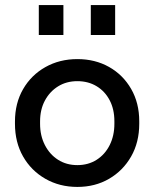

<svg xmlns="http://www.w3.org/2000/svg" viewBox="-20 -727 608 757"><path d="M285 10Q215 10 159 -22Q103 -54 71 -110Q39 -166 39 -239V-248Q39 -320 71 -375.5Q103 -431 159 -462.5Q215 -494 285 -494Q355 -494 410 -463Q465 -432 497 -376.5Q529 -321 529 -249V-239Q529 -166 497 -110Q465 -54 410 -22Q355 10 285 10ZM285 -76Q328 -76 361 -97Q394 -118 412.5 -155Q431 -192 431 -239V-249Q431 -296 412.5 -331.5Q394 -367 361 -387Q328 -407 285 -407Q242 -407 209 -386.5Q176 -366 157 -330.5Q138 -295 138 -248V-239Q138 -192 157 -155Q176 -118 209 -97Q242 -76 285 -76ZM338 -589V-707H434V-589ZM133 -589V-707H230V-589Z"/></svg>

Font: SUSE Medium
Style: Regular
Weight: 500
Designer: Rene Bieder
Foundry: SUSE
Version: Version 1.000